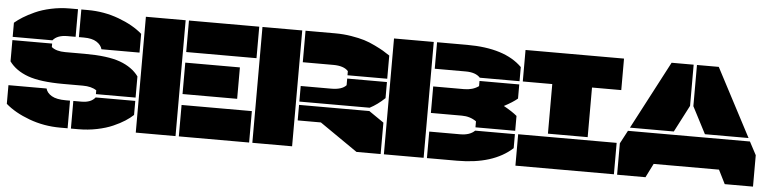

<svg xmlns="http://www.w3.org/2000/svg" viewBox="-44 -928 4628 1156"><g transform="rotate(5 2269.5 -350.0)"><path d="M250 -509.8H9.8V-595.2Q31.7 -613.8 59.6 -631.1Q87.4 -648.4 128.9 -667.5Q170.4 -686.5 225.1 -698.2Q279.8 -710 337.9 -710H387.2V-543H337.9Q276.4 -543 250 -509.8ZM9.8 -105V-217.8H240.2Q247.1 -191.4 276.1 -174.3Q305.2 -157.2 361.8 -157.2H387.2V9.8H341.8Q243.7 9.8 154.5 -23.2Q65.4 -56.2 9.8 -105ZM9.8 -361.8V-490.2H250V-469.2Q278.3 -445.8 333 -445.8H451.2Q590.3 -445.8 665.3 -418.5Q740.2 -391.1 778.8 -337.9V-210H539.1V-232.9Q508.8 -253.9 456.1 -253.9H337.9Q198.7 -253.9 123.5 -281.2Q48.3 -308.6 9.8 -361.8ZM407.2 9.8V-157.2H456.1Q514.6 -157.2 539.1 -189.9H778.8V-105Q758.8 -85.9 730 -67.4Q701.2 -48.8 660.4 -30.8Q619.6 -12.7 564.9 -1.5Q510.3 9.8 451.2 9.8ZM407.2 -543V-710H446.8Q544.9 -710 634 -677Q723.1 -644 778.8 -595.2V-481.9H548.8Q542 -507.8 514.4 -525.4Q486.8 -543 437 -543Z M798.3 0V-700.2H1038.6V0ZM1058.6 0V-189.9H1483.4V0ZM1058.6 -255.9V-445.8H1388.7V-255.9ZM1058.6 -509.8V-700.2H1483.4V-509.8Z M1743.2 0H1502.9V-700.2H1743.2ZM1763.2 -158.2V-252H2188L2278.3 -189.9V0H2132.3L1903.3 -158.2ZM1763.2 -272V-366.2H1947.3Q2012.7 -366.2 2038.1 -395V-435.1H2278.3V-337.9Q2234.9 -296.4 2188 -272ZM1763.2 -509.8V-700.2H1942.4Q1992.7 -700.2 2040 -692.4Q2087.4 -684.6 2119.4 -674.8Q2151.4 -665 2186.3 -647.9Q2221.2 -630.9 2237.3 -621.3Q2253.4 -611.8 2278.3 -595.2V-455.1H2038.1V-480Q2011.7 -509.8 1947.3 -509.8Z M2297.9 0V-700.2H2538.1V0ZM2558.1 0V-160.2H2745.1Q2803.2 -160.2 2833 -189.9H3073.2V-105Q2958.5 0 2740.2 0ZM2558.1 -272.9V-433.1H2745.1Q2796.9 -433.1 2833 -459V-490.2H3073.2V-404.8Q3044.4 -380.4 2992.2 -353Q3045.9 -323.2 3073.2 -299.8V-210H2833V-246.1Q2795.4 -272.9 2745.1 -272.9ZM2558.1 -540V-700.2H2740.2Q2968.3 -700.2 3073.2 -595.2V-509.8H2833Q2805.7 -540 2745.1 -540Z M3688 -700.2V-509.8H3511.2V-210H3271V-509.8H3092.8V-700.2ZM3092.8 -1V-190.9H3688V-1Z M4108.9 -700.2V-451.2L4024.9 -289.1H3759.8L3975.6 -700.2ZM3707.5 0V-189.9L3749.5 -269H4486.8L4528.8 -189.9V0H4357.9L4315.9 -84H3920.9L3878.9 0ZM4128.9 -451.2V-700.2H4260.7L4476.6 -289.1H4212.9Z"/></g></svg>

Font: Nastup Basic
Style: Regular
Weight: 400
Designer: Maksym Kobuzan
Foundry: Zakznak
Version: Version 1.020;FEAKit 1.0